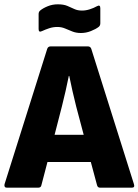

<svg xmlns="http://www.w3.org/2000/svg" viewBox="-23 -870 642 890"><path d="M9 0Q-5 0 -2 -16L196 -644Q200 -655 212 -655H384Q396 -655 400 -644L598 -16Q603 0 588 0H441Q430 0 427 -11L398 -119H197L169 -12Q167 0 154 0ZM264 -377 230 -245H365L330 -377Q321 -413 313 -448Q305 -483 298 -518H296Q289 -483 281 -448Q273 -413 264 -377ZM352 -717Q330 -717 312.5 -724Q295 -731 278.5 -738Q262 -745 243 -745Q223 -745 205 -739Q187 -733 172 -726Q156 -718 156 -735V-805Q156 -815 163 -821Q176 -832 198 -841Q220 -850 245 -850Q272 -850 289.5 -842.5Q307 -835 322 -828Q337 -821 357 -821Q375 -821 393.5 -827Q412 -833 426 -841Q442 -850 442 -832V-762Q442 -751 434 -745Q421 -735 398.5 -726Q376 -717 352 -717Z"/></svg>

Font: Sofia Sans Semi Condensed Black
Style: Regular
Weight: 900
Designer: Botio Nikoltchev, Ani Petrova
Foundry: lettersoup
Version: Version 4.100; ttfautohint (v1.8.4.7-5d5b)